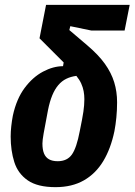

<svg xmlns="http://www.w3.org/2000/svg" viewBox="-20 -760 555 792"><path d="M494 -634H357L270 -652L266 -636L340 -573Q386 -534 412.5 -497Q439 -460 451 -421Q463 -382 463 -338Q463 -306 460 -275.5Q457 -245 452 -219Q437 -147 406 -95.5Q375 -44 326 -16Q277 12 209 12Q135 12 94.5 -16Q54 -44 39 -91.5Q24 -139 24 -197Q24 -217 26.5 -239.5Q29 -262 33 -283Q48 -352 81.5 -397Q115 -442 157.5 -464.5Q200 -487 240 -487L250 -545L264 -481Q259 -486 253.5 -491.5Q248 -497 243 -502L143 -602L170 -740H515ZM328 -351Q328 -368 325 -384Q322 -400 315 -415.5Q308 -431 295 -447Q272 -444 253.5 -435Q235 -426 220.5 -409Q206 -392 195.5 -366.5Q185 -341 178 -306Q165 -238 160 -209.5Q155 -181 155 -168Q155 -143 161.5 -127Q168 -111 182 -103Q196 -95 218 -95Q257 -95 276.5 -122.5Q296 -150 309 -219Q320 -272 324 -299.5Q328 -327 328 -351Z"/></svg>

Font: IBM Plex Sans Condensed
Style: Bold Italic
Weight: 700
Width: 3
Italic angle: -11.31°
Designer: Mike Abbink, Paul van der Laan, Pieter van Rosmalen
Foundry: Bold Monday
Version: Version 3.201